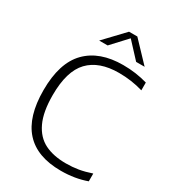

<svg xmlns="http://www.w3.org/2000/svg" viewBox="-225 -1060 1058 1185"><g transform="rotate(30 304.0 -468.0)"><path d="M60.5 -369Q60.5 -563 151.5 -656Q242.5 -749 410 -749Q457 -749 499.2 -743Q541.5 -737 584 -725V-669.5Q501.5 -694 412 -694Q270.5 -694 197.8 -617.8Q125 -541.5 125 -371Q125 -251.5 158.8 -179.8Q192.5 -108 254.2 -77Q316 -46 405.5 -46Q451.5 -46 493.5 -53Q535.5 -60 584 -76.5V-21Q501 9 401.5 9Q60.5 9 60.5 -369ZM529 -805.5H468.5L367 -915L265.5 -805.5H205L337.5 -945H396.5Z"/></g></svg>

Font: Encode Sans Semi Expanded Light
Style: Regular
Weight: 300
Width: 6
Designer: Multiple Designers
Foundry: Impallari Type
Version: Version 2.000